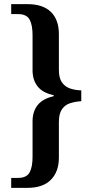

<svg xmlns="http://www.w3.org/2000/svg" viewBox="-20 -780 446 926"><path d="M34 126V78H67Q108 78 122.5 52Q137 26 137 -23V-195Q137 -242 161.5 -273Q186 -304 239 -316V-321Q186 -332 161.5 -363Q137 -394 137 -441V-611Q137 -660 122.5 -686Q108 -712 67 -712H34V-760H113Q187 -760 225.5 -722.5Q264 -685 264 -615V-443Q264 -404 278.5 -383Q293 -362 317.5 -353.5Q342 -345 372 -344V-292Q342 -290 317.5 -282Q293 -274 278.5 -252.5Q264 -231 264 -192V-20Q264 48 225.5 87Q187 126 113 126Z"/></svg>

Font: Noto Serif Tamil SemiCondensed SemiBold
Style: Regular
Weight: 600
Width: 4
Designer: Indian Type Foundry, Tom Grace, and the Monotype Design Team
Foundry: Monotype Imaging Inc.
Version: Version 2.004; ttfautohint (v1.8.4.7-5d5b)